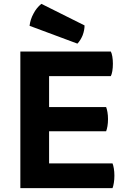

<svg xmlns="http://www.w3.org/2000/svg" viewBox="-20 -979 660 999"><path d="M85.9 -710.9Q85.9 -688.5 85.9 -622.1Q85.9 -466.8 85.9 0Q206.1 0 565.4 0Q569.3 -8.8 572.3 -27.3Q575.2 -44.9 575.2 -65.4Q575.2 -85 572.3 -102.5Q569.3 -120.1 565.4 -128.9Q455.1 -128.9 235.4 -128.9Q235.4 -170.9 235.4 -295.9Q309.6 -295.9 532.2 -295.9Q536.1 -305.7 539.1 -322.3Q542 -339.8 542 -359.4Q542 -378.9 539.1 -395.5Q536.1 -412.1 532.2 -421.9Q432.6 -421.9 235.4 -421.9Q235.4 -461.9 235.4 -583Q315.4 -583 556.6 -583Q561.5 -591.8 564.5 -609.4Q567.4 -627 567.4 -647.5Q567.4 -667 564.5 -684.6Q561.5 -702.1 556.6 -710.9Q400.4 -710.9 85.9 -710.9ZM195.3 -959Q169.9 -938.5 154.3 -908.2Q137.7 -877.9 133.8 -844.7Q216.8 -814.5 382.8 -752Q399.4 -769.5 410.2 -795.9Q419.9 -822.3 419.9 -846.7Q344.7 -884.8 195.3 -959Z"/></svg>

Font: cl
Style: Bold
Weight: 400
Designer: Mitja Miklavcic
Version: Version 7.504; 2011; Build 1021